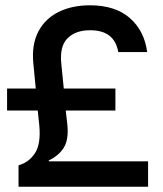

<svg xmlns="http://www.w3.org/2000/svg" viewBox="-20 -705 615 725"><path d="M50 0V-80.8Q89.2 -91.7 112.1 -126.7Q135 -161.7 128.3 -232.5L122.5 -287.5H6.7V-370.8H115L105.8 -466.7Q99.2 -536.7 124.6 -585.4Q150 -634.2 200.8 -659.6Q251.7 -685 319.2 -685Q415 -685 470 -637.1Q525 -589.2 535.8 -508.3H426.7Q419.2 -550 392.9 -570.4Q366.7 -590.8 320 -590.8Q265 -590.8 234.6 -560Q204.2 -529.2 211.7 -462.5L220.8 -370.8H415.8V-287.5H228.3L234.2 -235Q240 -178.3 221.2 -147.9Q202.5 -117.5 164.2 -99.2V-95.8H539.2V0Z"/></svg>

Font: Funnel Display Light Medium
Style: Regular
Weight: 500
Version: Version 1.000